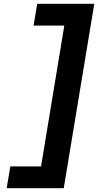

<svg xmlns="http://www.w3.org/2000/svg" viewBox="-20 -843 540 1006"><path d="M15 143 34 29H195L317 -709H156L175 -823H474L314 143Z"/></svg>

Font: Iosevka Heavy Oblique
Style: Regular
Weight: 900
Italic angle: -9°
Monospace: yes
Designer: Belleve Invis
Foundry: Belleve Invis
Version: Version 32.5.0; ttfautohint (v1.8.4)